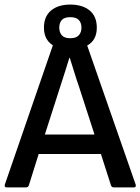

<svg xmlns="http://www.w3.org/2000/svg" viewBox="-21 -819 613 839"><path d="M572 -12Q575 0 563 0H477Q467 0 464 -9L420 -146H148L105 -9Q102 0 92 0H9Q-3 0 0 -12L210 -621Q171 -646 171 -698Q171 -747 202 -773Q233 -799 286 -799Q339 -799 370.5 -773.5Q402 -748 402 -698Q402 -643 360 -620ZM238 -698Q238 -678 249 -665Q260 -652 286 -652Q312 -652 323.5 -665Q335 -678 335 -698Q335 -719 323.5 -731.5Q312 -744 286 -744Q260 -744 249 -731.5Q238 -719 238 -698ZM175 -231H392L324 -441Q313 -472 303.5 -503.5Q294 -535 284 -566H282Q273 -536 263 -505Q253 -474 243 -443Z"/></svg>

Font: Sofia Sans SemiBold
Style: Regular
Weight: 600
Designer: Botio Nikoltchev, Ani Petrova
Foundry: lettersoup
Version: Version 4.101; ttfautohint (v1.8.4.7-5d5b)